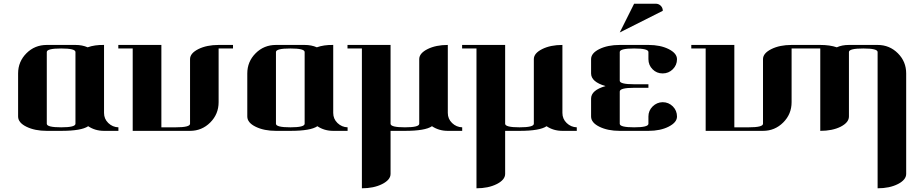

<svg xmlns="http://www.w3.org/2000/svg" viewBox="-20 -702 4958 1030"><path d="M77.1 -77.1V-308.1Q77.1 -371.6 122.1 -416.5Q166.5 -460.9 231 -460.9H384.8Q421.4 -460.9 450.2 -448.2Q487.8 -461.9 538.1 -460.9V-96.2Q538.1 -64 561 -42Q584 -20 615.2 -19V0H538.1Q490.2 0 453.1 -24.9Q417 0 308.1 0H231Q167 0 122.1 -22Q77.1 -43.9 77.1 -77.1ZM231 -38.1Q231 -19 308.1 -19Q384.8 -19 384.8 -38.1V-422.9Q384.8 -441.9 308.1 -441.9Q231 -441.9 231 -422.9Z M614.7 -441.9V-460.9H845.7V-19H922.9Q999.5 -19 999.5 -38.1V-384.8Q999.5 -416.5 1044.9 -439Q1089.4 -460.9 1152.8 -460.9H1230V-441.9H1152.8V-153.8Q1152.8 -89.8 1107.9 -44.9Q1063 0 999.5 0H691.9V-441.9Z M1306.6 -77.1V-308.1Q1306.6 -371.6 1351.6 -416.5Q1396 -460.9 1460.4 -460.9H1614.3Q1650.9 -460.9 1679.7 -448.2Q1717.3 -461.9 1767.6 -460.9V-96.2Q1767.6 -64 1790.5 -42Q1813.5 -20 1844.7 -19V0H1767.6Q1719.7 0 1682.6 -24.9Q1646.5 0 1537.6 0H1460.4Q1396.5 0 1351.6 -22Q1306.6 -43.9 1306.6 -77.1ZM1460.4 -38.1Q1460.4 -19 1537.6 -19Q1614.3 -19 1614.3 -38.1V-422.9Q1614.3 -441.9 1537.6 -441.9Q1460.4 -441.9 1460.4 -422.9Z M1844.2 -441.9V-460.9H2075.2V-38.1Q2075.2 -19 2152.3 -19Q2229 -19 2229 -38.1V-384.8Q2229 -416.5 2274.4 -439Q2318.8 -460.9 2382.3 -460.9V-96.2Q2382.3 -64 2405.3 -42Q2428.2 -20 2459.5 -19V0H2382.3Q2334.5 0 2297.4 -24.9Q2261.2 0 2152.3 0H2075.2V231Q2075.2 262.7 2029.8 285.6Q1984.9 308.1 1921.4 308.1V-441.9Z M2459 -441.9V-460.9H2689.9V-38.1Q2689.9 -19 2767.1 -19Q2843.8 -19 2843.8 -38.1V-384.8Q2843.8 -416.5 2889.2 -439Q2933.6 -460.9 2997.1 -460.9V-96.2Q2997.1 -64 3020 -42Q3043 -20 3074.2 -19V0H2997.1Q2949.2 0 2912.1 -24.9Q2876 0 2767.1 0H2689.9V231Q2689.9 262.7 2644.5 285.6Q2599.6 308.1 2536.1 308.1V-441.9Z M3150.9 -77.1V-172.9Q3150.9 -218.3 3228.5 -240.2Q3150.9 -262.7 3150.9 -308.1V-384.8Q3150.9 -417 3195.8 -439Q3240.7 -460.9 3304.7 -460.9H3458.5Q3522.9 -460.9 3567.4 -438.5Q3611.8 -416 3611.8 -384.3Q3611.8 -353 3589.4 -330.6Q3566.9 -308.1 3534.7 -308.1Q3502.9 -308.1 3481 -330.1Q3458.5 -352.5 3458.5 -384.8V-422.9Q3458.5 -441.9 3381.8 -441.9Q3304.7 -441.9 3304.7 -422.9V-269Q3304.7 -250 3381.8 -250H3458.5V-231H3381.8Q3304.7 -231 3304.7 -210.9V-38.1Q3304.7 -19 3381.8 -19Q3458.5 -19 3458.5 -38.1V-77.1Q3458.5 -108.4 3481 -130.9Q3503.9 -153.3 3534.7 -153.8Q3566.9 -153.8 3589.8 -130.9Q3611.8 -108.4 3611.8 -76.7Q3611.8 -45.4 3566.9 -22.5Q3522.5 0 3458.5 0H3304.7Q3240.7 0 3195.8 -22Q3150.9 -43.9 3150.9 -77.1ZM3304.7 -527.8 3381.8 -682.1H3497.6Q3513.7 -682.1 3524.9 -670.9Q3535.6 -660.2 3535.6 -644Z M3688.5 -441.9V-460.9H3919.4V-19H3996.6Q4073.2 -19 4073.2 -38.1V-384.8Q4073.2 -416.5 4118.7 -439Q4163.1 -460.9 4226.6 -460.9H4303.7V-441.9H4226.6V-153.8Q4226.6 -89.8 4181.6 -44.9Q4136.7 0 4073.2 0H3765.6V-441.9Z M4303.2 -460.9H4380.4Q4431.6 -460.9 4469.2 -448.2Q4496.6 -460.9 4534.2 -460.9H4688Q4752 -460.9 4796.9 -416Q4841.3 -371.6 4841.3 -308.1V231Q4841.3 262.7 4796.4 285.6Q4752 308.1 4688 308.1V-422.9Q4688 -441.9 4611.3 -441.9Q4534.2 -441.9 4534.2 -422.9V-77.1Q4534.2 -44.9 4489.3 -22Q4444.8 0 4380.4 0V-441.9H4303.2Z"/></svg>

Font: Hjet
Style: Regular
Weight: 400
Designer: T. Christopher White
Version: Version 1.2